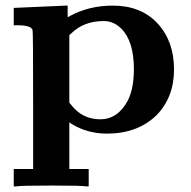

<svg xmlns="http://www.w3.org/2000/svg" viewBox="-20 -470 679 684"><path d="M32 -442 123 -446 215 -450H221V-409Q223 -409 231 -414Q298 -450 382 -450Q482 -450 541 -387Q600 -323 600 -223Q600 -122 536 -58Q469 6 361 6Q292 6 236 -28L227 -34V132H296V194H287Q274 191 163 191Q52 191 38 194H29V132H98V-113Q98 -357 96 -363Q91 -380 42 -380H29V-442ZM350 -395Q279 -395 235 -352L227 -345V-104L233 -97Q273 -45 337 -45Q400 -45 436 -113Q457 -156 457 -224Q457 -323 412 -368Q385 -395 350 -395Z"/></svg>

Font: KaTeX_Main
Style: Bold
Weight: 700
Version: Version